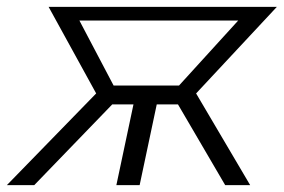

<svg xmlns="http://www.w3.org/2000/svg" viewBox="-52 -541 829 561"><path d="M-32 0 229 -268 90 -521H757L521 -268L679 0H606L468 -236H406L356 0H288L338 -236H276L48 0ZM280 -291H471L644 -481H180Z"/></svg>

Font: Raleway-v4020
Style: Italic
Weight: 400
Italic angle: -12°
Designer: Matt McInerney, Pablo Impallari, Rodrigo Fuenzalida
Foundry: Matt McInerney, Pablo Impallari, Rodrigo Fuenzalida
Version: Version 4.020;PS 004.020;hotconv 1.0.88;makeotf.lib2.5.64775